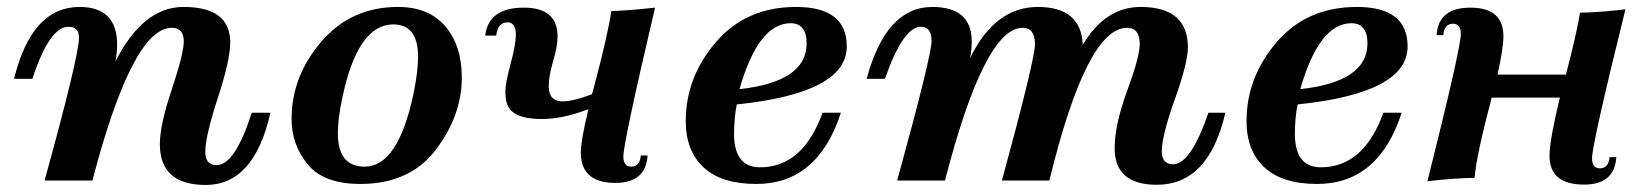

<svg xmlns="http://www.w3.org/2000/svg" viewBox="-20 -520 4743 553"><path d="M572.8 12.7Q440.4 12.7 440.4 -105Q440.4 -160.2 474.9 -262.9Q509.3 -365.7 509.3 -400.9Q509.3 -439.9 474.6 -439.9Q361.3 -439.9 246.1 0H108.4Q207.5 -358.9 207.5 -412.1Q207.5 -442.9 176.8 -442.9Q122.6 -442.9 73.2 -293H20.5Q71.3 -500 209 -500Q317.4 -500 317.4 -391.1Q317.4 -368.2 312.5 -342.8Q391.6 -500 508.8 -500Q643.1 -500 643.1 -397.9Q643.1 -347.2 607.2 -237.3Q571.3 -127.4 571.3 -82.5Q571.3 -44.4 604 -44.4Q656.7 -44.4 705.1 -195.3H758.8Q711.9 12.7 572.8 12.7Z M1018.1 9.8Q912.1 9.8 866 -46.9Q819.8 -103.5 819.8 -177.2Q819.8 -300.3 905.5 -400.1Q991.2 -500 1126.5 -500Q1214.8 -500 1262.5 -444.3Q1310.1 -388.7 1310.1 -296.4Q1310.1 -187 1235.1 -88.6Q1160.2 9.8 1018.1 9.8ZM1030.3 -40Q1126 -40 1170.4 -247.6Q1184.1 -312.5 1184.1 -356.4Q1184.1 -449.7 1112.8 -449.7Q1010.7 -449.7 966.3 -240.2Q953.1 -178.7 953.1 -136.2Q953.1 -40 1030.3 -40Z M1685.1 -248.5Q1688.5 -260.7 1691.9 -273.9Q1731 -420.9 1740.7 -488.3Q1788.1 -489.3 1866.7 -498Q1775.4 -109.4 1775.4 -69.3Q1775.4 -40 1797.9 -40Q1823.2 -40 1825.7 -72.3H1845.2Q1840.3 6.8 1752.4 6.8Q1652.8 6.8 1652.8 -81.1Q1652.8 -114.7 1674.8 -205.6Q1600.6 -177.2 1541.5 -177.2Q1470.2 -177.2 1448.2 -206.1Q1435.5 -222.7 1435.5 -255.9Q1435.5 -280.3 1450.7 -336.4Q1465.8 -392.6 1465.8 -419.9Q1465.8 -455.6 1441.9 -455.6Q1413.6 -455.6 1409.2 -417.5H1377.4Q1387.2 -498 1488.8 -498Q1585.9 -498 1585.9 -415Q1585.9 -386.2 1573.2 -344Q1560.5 -301.8 1560.5 -272Q1560.5 -228 1600.1 -228Q1630.4 -228 1685.1 -248.5Z M2158.2 9.8Q2057.6 9.8 2006.3 -38.1Q1955.1 -85.9 1955.1 -171.4Q1955.1 -297.4 2042 -398.7Q2128.9 -500 2272.9 -500Q2418.9 -500 2418.9 -386.2Q2418.9 -252 2102.1 -219.2Q2094.2 -181.2 2094.2 -130.4Q2096.2 -38.1 2168.9 -38.1Q2292.5 -38.1 2349.1 -195.3H2401.9Q2335.4 9.8 2158.2 9.8ZM2109.9 -263.2Q2303.2 -284.7 2303.2 -394.5Q2303.2 -453.1 2257.3 -453.1Q2164.1 -453.1 2109.9 -263.2Z M3312 12.2Q3190.4 12.2 3190.4 -93.3Q3190.4 -160.6 3226.6 -258.8Q3262.7 -356.9 3262.7 -393.1Q3262.7 -439.9 3226.1 -439.9Q3109.4 -439.9 3002.4 0H2865.7Q2960.9 -348.6 2960.9 -393.1Q2960.9 -439.9 2925.3 -439.9Q2815.4 -439.9 2701.7 0H2564Q2663.1 -359.9 2663.1 -402.3Q2663.1 -442.9 2632.3 -442.9Q2581.1 -442.9 2528.8 -293H2476.1Q2532.2 -500 2664.6 -500Q2778.8 -500 2778.8 -400.9Q2778.8 -377 2773.9 -352.5Q2845.7 -500 2969.2 -500Q3093.8 -500 3098.6 -391.1Q3163.6 -500 3265.1 -500Q3401.4 -500 3401.4 -383.3Q3401.4 -339.4 3363.8 -234.1Q3326.2 -128.9 3326.2 -84Q3326.2 -46.9 3358.9 -46.9Q3409.7 -46.9 3460.4 -195.3H3509.3Q3461.4 12.2 3312 12.2Z M3773.4 9.8Q3672.9 9.8 3621.6 -38.1Q3570.3 -85.9 3570.3 -171.4Q3570.3 -297.4 3657.2 -398.7Q3744.1 -500 3888.2 -500Q4034.2 -500 4034.2 -386.2Q4034.2 -252 3717.3 -219.2Q3709.5 -181.2 3709.5 -130.4Q3711.4 -38.1 3784.2 -38.1Q3907.7 -38.1 3964.4 -195.3H4017.1Q3950.7 9.8 3773.4 9.8ZM3725.1 -263.2Q3918.5 -284.7 3918.5 -394.5Q3918.5 -453.1 3872.6 -453.1Q3779.3 -453.1 3725.1 -263.2Z M4276.4 -238.8Q4231.9 -70.8 4227.1 -7.8Q4165 -6.8 4091.3 2Q4187.5 -381.8 4187.5 -421.9Q4187.5 -451.7 4165 -451.7Q4139.6 -451.7 4137.2 -418.9H4117.7Q4122.6 -498 4215.3 -498Q4310.1 -498 4310.1 -415.5Q4310.1 -380.4 4293 -305.2H4490.2Q4521 -422.9 4530.8 -483.4Q4587.9 -484.4 4661.6 -493.2Q4565.4 -104.5 4565.4 -64.5Q4565.4 -35.2 4587.9 -35.2Q4613.3 -35.2 4615.7 -67.4H4635.3Q4630.4 11.7 4542.5 11.7Q4442.9 11.7 4442.9 -71.3Q4442.9 -115.7 4472.7 -238.8Z"/></svg>

Font: Munson
Style: Bold Italic
Weight: 700
Italic angle: -12°
Designer: Paul James MIller
Foundry: High-Logic / Made with FontCreator
Version: Version 2.10;May 5, 2019;FontCreator 11.5.0.2430 64-bit